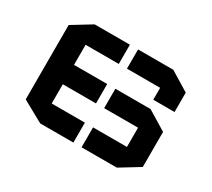

<svg xmlns="http://www.w3.org/2000/svg" viewBox="-114 -777 1077 977"><g transform="rotate(30 424.0 -288.5)"><path d="M768 -70 655 -1H448V-118H647V-231H448V-345H655L768 -276ZM643 -393V-463H448V-576H655L768 -507V-393ZM80 -507 193 -576H400V-463H205V-345H400V-231H205V-118H400V-1H205L80 -70Z"/></g></svg>

Font: Wallpoet
Style: Regular
Weight: 400
Designer: Lars Berggren
Foundry: Lars Berggren
Version: Version 1.000